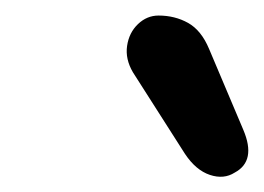

<svg xmlns="http://www.w3.org/2000/svg" viewBox="-20 -852 339 247"><path d="M282 -630Q268 -621 250 -627Q232 -633 218 -654L151 -759Q141 -776 143.5 -793Q146 -810 157.5 -821Q169 -832 184 -832Q205 -832 222 -822.5Q239 -813 249 -789L293 -685Q310 -645 282 -630Z"/></svg>

Font: Edu VIC WA NT Beginner SemiBold
Style: Regular
Weight: 600
Designer: Tina and Corey Anderson
Foundry: Google for Education
Version: Version 1.003